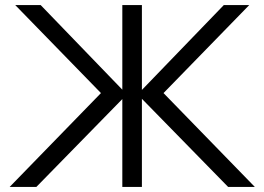

<svg xmlns="http://www.w3.org/2000/svg" viewBox="-20 -735 1040 755"><path d="M877 0 514 -371H528L860 -715H960L623 -369L982 0ZM18 0 377 -369 40 -715H140L472 -371H486L123 0ZM461 0V-715H538V0Z"/></svg>

Font: Wix Madefor Display
Style: Regular
Weight: 400
Designer: Dalton Maag Ltd
Foundry: Dalton Maag Ltd
Version: Version 3.100